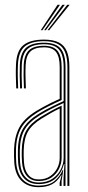

<svg xmlns="http://www.w3.org/2000/svg" viewBox="-20 -770 366 795"><path d="M259.2 0V-492Q259.2 -549.5 236.8 -574.5Q214.2 -599.5 162.2 -599.5Q108.8 -599.5 82.6 -577.6Q56.5 -555.8 54.2 -501.8Q53.2 -479.8 53.6 -454.5Q54 -429.2 55.2 -404H47.2Q46 -429.8 45.6 -454.9Q45.2 -480 46.2 -502Q48.5 -560 76.9 -583Q105.2 -606 162.2 -606Q199.8 -606 222.9 -594.5Q246 -583 256.6 -557.9Q267.2 -532.8 267.2 -492V0ZM140.2 -14.2Q173.8 -14.2 196.8 -29.6Q219.8 -45 231.6 -68.5Q243.5 -92 243.5 -116.5V-343.5Q214 -330.5 188.1 -316.9Q162.2 -303.2 144 -292Q101 -265.5 82.2 -233.6Q63.5 -201.8 62.2 -150Q62 -134 62.1 -123.1Q62.2 -112.2 63.2 -96.8Q66.2 -56.5 86.5 -35.4Q106.8 -14.2 140.2 -14.2ZM140.2 -20.5Q109.5 -20.5 91.8 -40.6Q74 -60.8 71.2 -97.8Q70 -115.5 70 -125.4Q70 -135.2 70.2 -149.5Q71.5 -199.8 89.2 -230Q107 -260.2 148.5 -285.8Q167.8 -297.5 190.4 -310Q213 -322.5 235.2 -332.5V-116.5Q235.2 -94 224.8 -71.9Q214.2 -49.8 193.2 -35.1Q172.2 -20.5 140.2 -20.5ZM140.2 -27Q167.5 -27 186.9 -39.9Q206.2 -52.8 216.8 -73.2Q227.2 -93.8 227.2 -116.5V-320.8Q207 -311.2 189.2 -301Q171.5 -290.8 152.2 -279Q112.8 -254.8 96.1 -225.9Q79.5 -197 78.2 -149.2Q78 -136.8 78 -126Q78 -115.2 79.2 -97.5Q81.8 -63.8 97.5 -45.4Q113.2 -27 140.2 -27ZM140.2 5Q95.8 5 69.4 -20.9Q43 -46.8 39.2 -96Q38.2 -111 38.1 -123.1Q38 -135.2 38.2 -151Q39.5 -201 58.5 -239.5Q77.5 -278 131.5 -311.2Q144.8 -319.2 159.8 -327.5Q174.8 -335.8 191.6 -344.1Q208.5 -352.5 227.2 -360.8V-492Q227.2 -535 212.2 -554.5Q197.2 -574 162.2 -574Q124 -574 105.9 -556.8Q87.8 -539.5 86.2 -500.5Q85.2 -478.5 85.6 -454.2Q86 -430 87.2 -404H79.2Q77.8 -433 77.6 -457Q77.5 -481 78.2 -500.8Q80 -542.5 99.6 -561.5Q119.2 -580.5 162.2 -580.5Q201.2 -580.5 218.2 -559.5Q235.2 -538.5 235.2 -492V-355.8Q206.5 -343 179.8 -329.4Q153 -315.8 135.5 -304.8Q89.2 -276.2 68.4 -241.1Q47.5 -206 46.2 -150.8Q46 -135 46.1 -123.4Q46.2 -111.8 47.2 -96.2Q50.8 -50.5 74.9 -26Q99 -1.5 140.2 -1.5Q182.5 -1.5 205.1 -20Q227.8 -38.5 240.2 -67.2H242.2L235 -20.5V0H227V-13.8L235 -44.5H233Q216.8 -18 194.5 -6.5Q172.2 5 140.2 5ZM243 0V-29.5L246.8 -90.8H244.8Q235.5 -54.8 209.9 -31.2Q184.2 -7.8 140.2 -7.8Q101.8 -7.8 80 -31.4Q58.2 -55 55.2 -96.8Q54.2 -113 54.1 -124.1Q54 -135.2 54.2 -150.2Q55.5 -204.2 75.4 -237.6Q95.2 -271 140 -298.5Q152.5 -306.2 168.1 -314.8Q183.8 -323.2 202.8 -332.6Q221.8 -342 243.5 -351.8V-492Q243.5 -542 224.6 -564.4Q205.8 -586.8 162.2 -586.8Q114.8 -586.8 93.5 -566.6Q72.2 -546.5 70.2 -501Q69.5 -482.8 69.6 -457.6Q69.8 -432.5 71.2 -404H63.2Q61.8 -432.2 61.6 -457.1Q61.5 -482 62.2 -501.2Q64.2 -550.5 87.6 -571.9Q111 -593.2 162.2 -593.2Q210 -593.2 230.6 -569.5Q251.2 -545.8 251.2 -492V0ZM148.8 -645 218.2 -750H228.2L155.8 -645ZM176.8 -645 258.2 -750H268.2L183.8 -645ZM162.8 -645 238.2 -750H248.2L169.8 -645Z"/></svg>

Font: Big Shoulders Inline Text SC Thin
Style: Regular
Weight: 100
Designer: Patric King
Foundry: XO Type Co
Version: Version 2.002